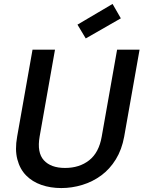

<svg xmlns="http://www.w3.org/2000/svg" viewBox="-20 -947 730 974"><path d="M145 -695H259L181 -254Q167 -173 202.5 -134Q238 -95 310 -95Q383 -95 432.5 -134Q482 -173 496 -254L574 -695H688L610 -254Q598 -188 567.5 -138.5Q537 -89 493.5 -57Q450 -25 397.5 -9Q345 7 291 7Q236 7 190 -9Q144 -25 112.5 -57Q81 -89 68 -138.5Q55 -188 67 -254ZM593 -854 415 -752 373 -822 551 -927Z"/></svg>

Font: SVN-Poppins Medium
Style: Italic
Weight: 500
Italic angle: -10°
Designer: Ninad Kale (Devanagari), Jonny Pinhorn (Latin)
Foundry: Indian Type Foundry
Version: Version 3.002 2017; ttfautohint (v1.8.3)